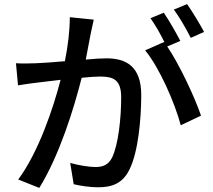

<svg xmlns="http://www.w3.org/2000/svg" viewBox="-20 -875 1040 938"><path d="M438 -779 321 -791C321 -726 312 -650 297 -576C241 -571 187 -567 155 -566C121 -565 91 -564 58 -566L68 -458C95 -463 142 -469 167 -472C190 -475 231 -480 276 -485C241 -349 169 -133 69 2L172 43C271 -117 342 -348 379 -495C416 -499 449 -501 470 -501C533 -501 572 -486 572 -400C572 -296 558 -169 528 -106C509 -68 481 -59 446 -59C418 -59 364 -67 323 -79L340 25C373 33 420 40 459 40C528 40 580 21 613 -48C655 -132 670 -293 670 -411C670 -551 596 -590 500 -590C477 -590 440 -588 399 -584C408 -631 417 -679 423 -710C428 -732 433 -758 438 -779ZM894 -855 829 -828C858 -790 890 -733 912 -690L977 -719C958 -755 920 -818 894 -855ZM780 -813 715 -786C739 -753 767 -703 786 -664C785 -666 783 -668 782 -670L689 -629C759 -545 835 -370 863 -263L962 -310C933 -396 858 -558 797 -648L861 -675C841 -714 805 -777 780 -813Z"/></svg>

Font: Source Han Sans JP Medium
Style: Regular
Weight: 500
Designer: Ryoko NISHIZUKA 西塚涼子 (kana, bopomofo & ideographs); Paul D. Hunt (Latin, Greek & Cyrillic); Sandoll Communications 산돌커뮤니
Foundry: Adobe
Version: Version 2.002;hotconv 1.0.116;makeotfexe 2.5.65601